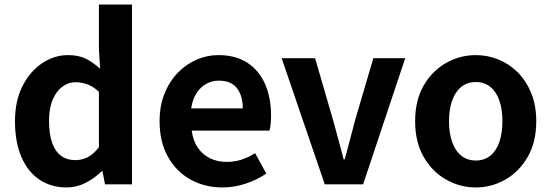

<svg xmlns="http://www.w3.org/2000/svg" viewBox="-20 -818 2444 852"><path d="M276.2 13.8Q206.3 13.8 154.6 -21.2Q102.9 -56.2 74.7 -122Q46.5 -187.8 46.5 -279.9Q46.5 -371.2 80.2 -436.8Q113.9 -502.4 167.7 -538Q221.6 -573.5 281.7 -573.5Q329 -573.5 361.3 -557.3Q393.6 -541.1 424.2 -513L418.9 -601.1V-797.9H565.7V0H446L434.7 -58.3H431.2Q400.5 -27.6 360.4 -6.9Q320.3 13.8 276.2 13.8ZM313.5 -107.4Q343.9 -107.4 369.3 -120.4Q394.6 -133.5 418.9 -164.8V-410.8Q393.8 -434.2 367.4 -443.7Q341 -453.2 314.1 -453.2Q283.2 -453.2 256.7 -433.4Q230.1 -413.7 213.9 -375.7Q197.6 -337.8 197.6 -281.5Q197.6 -223.5 211.3 -184.6Q225 -145.7 251.2 -126.6Q277.4 -107.4 313.5 -107.4Z M967.4 13.8Q888.9 13.8 825.7 -21.2Q762.5 -56.1 725.4 -121.9Q688.2 -187.7 688.2 -279.9Q688.2 -348.1 709.8 -402.2Q731.4 -456.3 768.6 -494.8Q805.8 -533.2 852.5 -553.4Q899.3 -573.5 948.7 -573.5Q1026.1 -573.5 1078 -539.3Q1129.9 -505.1 1156.4 -444.7Q1182.8 -384.4 1182.8 -306.4Q1182.8 -285.9 1180.9 -267.6Q1178.9 -249.4 1176.1 -238.4H830.7Q836.9 -192.8 858.2 -162.1Q879.4 -131.4 912.1 -115.5Q944.8 -99.6 986.6 -99.6Q1020.6 -99.6 1051 -109.4Q1081.3 -119.3 1112.1 -138.2L1161.6 -47.9Q1120.7 -19.8 1070 -3Q1019.4 13.8 967.4 13.8ZM828.4 -336.9H1057.3Q1057.3 -393.2 1031.4 -426.7Q1005.6 -460.2 951.1 -460.2Q922 -460.2 896.2 -446.4Q870.4 -432.6 852.4 -405.4Q834.4 -378.2 828.4 -336.9Z M1421.2 0 1229.8 -559.8H1378.2L1459.3 -280.6Q1471 -239.5 1482.2 -196.7Q1493.5 -153.9 1504.9 -111.1H1509.7Q1521.4 -153.9 1532.7 -196.7Q1543.9 -239.5 1554.6 -280.6L1636.7 -559.8H1778.2L1591.3 0Z M2091.3 13.8Q2021.3 13.8 1959.6 -21.1Q1897.9 -55.9 1860 -121.7Q1822.2 -187.5 1822.2 -279.9Q1822.2 -372.8 1860 -438.4Q1897.9 -503.9 1959.6 -538.7Q2021.3 -573.5 2091.3 -573.5Q2143.7 -573.5 2192.1 -553.9Q2240.4 -534.2 2278 -496.4Q2315.6 -458.5 2337.6 -404.2Q2359.6 -349.8 2359.6 -279.9Q2359.6 -187.5 2321.6 -121.7Q2283.7 -55.9 2222.5 -21.1Q2161.3 13.8 2091.3 13.8ZM2091.3 -105.8Q2129.3 -105.8 2155.9 -127.3Q2182.5 -148.9 2196 -188.2Q2209.5 -227.4 2209.5 -279.9Q2209.5 -332.7 2196 -371.7Q2182.5 -410.7 2155.9 -432.3Q2129.3 -454 2091.3 -454Q2053.2 -454 2026.7 -432.3Q2000.1 -410.7 1986.3 -371.7Q1972.5 -332.7 1972.5 -279.9Q1972.5 -227.4 1986.3 -188.2Q2000.1 -148.9 2026.7 -127.3Q2053.2 -105.8 2091.3 -105.8Z"/></svg>

Font: Noto Sans SC Thin
Style: Regular
Weight: 100
Designer: Ryoko NISHIZUKA 西塚涼子 (kana, bopomofo & ideographs); Paul D. Hunt (Latin, Greek & Cyrillic); Sandoll Communications 산돌커뮤니
Foundry: Adobe
Version: Version 2.004-H2;hotconv 1.0.118;makeotfexe 2.5.65603